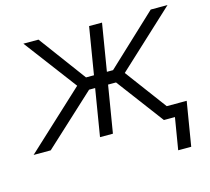

<svg xmlns="http://www.w3.org/2000/svg" viewBox="-123 -638 996 911"><g transform="rotate(-15 375.0 -182.5)"><path d="M-24.4 0 260.3 -263.7 65.4 -522.5H139.6L311 -291H350.1L388.2 -522.5H451.7L413.6 -291H443.8L690.9 -522.5H773.4L494.1 -263.7L690.4 0H615.7L442.4 -231H403.3L365.2 0H301.8L339.8 -231H310.1L59.6 0ZM644 156.2 669.9 0H628.4L638.2 -60.1H743.7L708 156.2Z"/></g></svg>

Font: Inter 28pt Light
Style: Italic
Weight: 300
Italic angle: -9.3988°
Designer: Rasmus Andersson
Foundry: rsms
Version: Version 4.001;git-66647c0bb